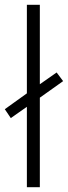

<svg xmlns="http://www.w3.org/2000/svg" viewBox="-38 -780 283 800"><path d="M74 0V-335L7 -288L-18 -325L74 -391V-760H128V-429L198 -478L225 -442L128 -373V0Z"/></svg>

Font: Noto Sans Gurmukhi ExtraCondensed Light
Style: Regular
Weight: 300
Width: 2
Designer: Jelle Bosma - Monotype Design Team
Foundry: Monotype Imaging Inc.
Version: Version 2.004; ttfautohint (v1.8.4.7-5d5b)